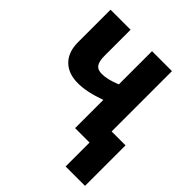

<svg xmlns="http://www.w3.org/2000/svg" viewBox="-247 -876 1260 1260"><g transform="rotate(45 383.0 -246.0)"><path d="M620 -714V-154H749V222H569V0H435V-262Q323 -221 240 -221Q151 -221 100.5 -271Q50 -321 50 -412V-714H236V-472Q236 -422 252 -398.5Q268 -375 308 -375Q333 -375 365 -382.5Q397 -390 435 -406V-714Z"/></g></svg>

Font: Noto Sans SemiCondensed Black
Style: Regular
Weight: 900
Width: 4
Designer: Monotype Design Team
Foundry: Monotype Imaging Inc.
Version: Version 2.013; ttfautohint (v1.8.4.7-5d5b)